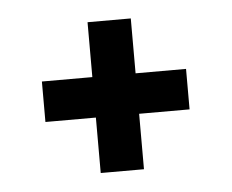

<svg xmlns="http://www.w3.org/2000/svg" viewBox="-33 -475 416 345"><g transform="rotate(-5 175.0 -303.0)"><path d="M136 -167V-439H214V-167ZM45 -267V-340H305V-267Z"/></g></svg>

Font: Bricolage Grotesque 24pt Condensed
Style: Regular
Weight: 400
Width: 3
Designer: Mathieu Triay
Foundry: Atelier Triay
Version: Version 1.001;gftools[0.9.33.dev8+g029e19f]